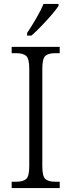

<svg xmlns="http://www.w3.org/2000/svg" viewBox="-20 -951 362 971"><path d="M39 0V-32H63Q96 -32 112 -45.5Q128 -59 128 -110V-603Q128 -655 112 -668.5Q96 -682 63 -682H39V-714H282V-682H259Q225 -682 209.5 -668.5Q194 -655 194 -603V-111Q194 -59 209.5 -45.5Q225 -32 259 -32H282V0ZM117 -784Q139 -817 162.5 -857Q186 -897 200 -931H276V-921Q265 -904 241 -876Q217 -848 189.5 -819.5Q162 -791 139 -771H117Z"/></svg>

Font: Noto Serif Ethiopic SemiCondensed Light
Style: Regular
Weight: 300
Width: 4
Designer: Monotype Design Team
Foundry: Monotype Imaging Inc.
Version: Version 2.102; ttfautohint (v1.8.4.7-5d5b)